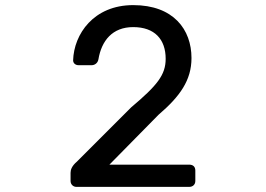

<svg xmlns="http://www.w3.org/2000/svg" viewBox="-20 -731 1040 751"><path d="M720 0C735 0 744 -10 744 -23V-64C744 -79 735 -87 720 -87H408L600 -282C684 -354 729 -417 729 -504C729 -615 659 -711 501 -711C346 -711 269 -597 266 -495C266 -484 275 -476 287 -476H339C348 -476 362 -482 365 -499C377 -571 419 -625 501 -625C585 -625 628 -577 628 -501C628 -438 595 -397 493 -311L281 -99C261 -82 256 -67 256 -55V-23C256 -10 266 0 279 0Z"/></svg>

Font: Rubik
Style: Regular
Weight: 400
Designer: Hubert and Fischer
Foundry: Hubert & Fischer
Version: Version 2.102